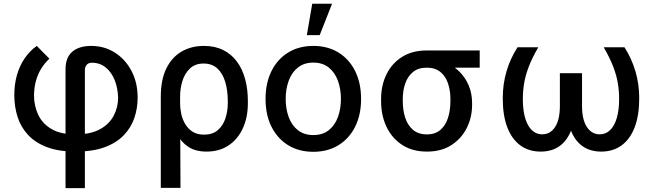

<svg xmlns="http://www.w3.org/2000/svg" viewBox="-20 -797 3486 1022"><path d="M328.8 204.5V-428.3Q328.8 -491.1 364.9 -521.8Q400.9 -552.6 465.6 -552.6Q535.5 -552.6 591.4 -517Q647.4 -481.5 680 -419.4Q712.7 -357.2 712.7 -277.3Q712.7 -220.9 695.1 -169.2Q677.6 -117.5 638.8 -77.1Q600.1 -36.6 536.9 -13.3Q473.7 9.9 382.5 9.9Q291.9 9.9 229.4 -14Q166.9 -38 128.6 -79.7Q90.2 -121.4 73.2 -175.8Q56.1 -230.1 56.1 -290.5Q56.1 -347.7 70.1 -397.2Q84.2 -446.7 111 -486.2Q137.8 -525.6 175.8 -552.6L242.9 -484.7Q217 -460.2 199 -431.1Q181.1 -402 171.5 -367.2Q161.9 -332.4 160.9 -290.5Q160.9 -235.8 182.5 -188Q204.2 -140.3 252.8 -111Q301.5 -81.7 382.5 -81.7Q462.7 -81.7 512.4 -109.2Q562.1 -136.7 585.4 -181.5Q608.7 -226.2 608.7 -277.3Q607.2 -328.5 590.4 -370.7Q573.5 -413 542.6 -438Q511.7 -463.1 469.1 -463.1Q450.3 -463.1 441.1 -451.5Q431.8 -440 431.8 -422.9V204.5Z M835.9 203.1V-282.7Q835.9 -372.2 865.2 -432.2Q894.5 -492.2 946.4 -522.4Q998.2 -552.6 1065 -552.6Q1123.6 -552.6 1167.3 -531.1Q1210.9 -509.6 1240.4 -470.2Q1269.9 -430.8 1284.6 -377Q1299.4 -323.2 1299.4 -258.5V-248.6Q1299.4 -172.6 1272.7 -114.3Q1246.1 -56.1 1196.9 -23.1Q1147.7 9.9 1079.5 9.9Q1021.3 9.9 983.1 -14.9Q945 -39.8 920.5 -85Q896 -130.3 878.9 -191.1L938.6 -246.1Q938.6 -220.5 944.6 -191.8Q950.6 -163 965.2 -137.8Q979.8 -112.6 1004.4 -96.4Q1029.1 -80.3 1066.4 -80.3Q1111.2 -80.3 1139 -104Q1166.9 -127.8 1179.7 -166.2Q1192.5 -204.5 1192.5 -248.6V-258.5Q1192.5 -314.6 1179.2 -360.1Q1165.8 -405.5 1137.4 -432.2Q1109 -458.8 1063.6 -458.8Q1018.8 -458.8 990.9 -432.4Q963.1 -405.9 950.6 -364.7Q938.2 -323.5 938.6 -279.1L940.7 203.1Z M1647.7 11Q1571 11 1513.8 -24.1Q1456.7 -59.3 1425.1 -122.5Q1393.5 -185.7 1393.5 -270.2Q1393.5 -355.1 1425.1 -418.7Q1456.7 -482.2 1513.8 -517.4Q1571 -552.6 1647.7 -552.6Q1724.4 -552.6 1781.6 -517.4Q1838.8 -482.2 1870.4 -418.7Q1902 -355.1 1902 -270.2Q1902 -185.7 1870.4 -122.5Q1838.8 -59.3 1781.6 -24.1Q1724.4 11 1647.7 11ZM1648.1 -78.1Q1697.8 -78.1 1730.5 -104.4Q1763.1 -130.7 1778.9 -174.4Q1794.7 -218 1794.7 -270.6Q1794.7 -322.8 1778.9 -366.7Q1763.1 -410.5 1730.5 -437.1Q1697.8 -463.8 1648.1 -463.8Q1598 -463.8 1565.2 -437.1Q1532.3 -410.5 1516.5 -366.7Q1500.7 -322.8 1500.7 -270.6Q1500.7 -218 1516.5 -174.4Q1532.3 -130.7 1565.2 -104.4Q1598 -78.1 1648.1 -78.1ZM1613.3 -610.1 1642 -777H1747.5L1681.8 -610.1Z M2008.5 -258.5V-269.9Q2008.5 -343 2037.3 -401.6Q2066.1 -460.2 2120.4 -494.3Q2174.7 -528.4 2251.4 -528.4Q2265.6 -525.2 2277.9 -513.7Q2290.1 -502.1 2306.5 -488.5Q2322.8 -474.8 2349.1 -465.2Q2391 -448.9 2423.5 -417.6Q2456 -386.4 2474.4 -343.2Q2492.9 -300.1 2492.9 -248.6V-238.6Q2492.9 -172.6 2464.7 -115.9Q2436.4 -59.3 2382.8 -24.7Q2329.2 9.9 2252.8 9.9Q2175.4 9.9 2120.9 -25.6Q2066.4 -61.1 2037.5 -121.8Q2008.5 -182.5 2008.5 -258.5ZM2123.9 -269.9V-258.5Q2123.9 -210.6 2136.9 -170.5Q2149.9 -130.3 2178.3 -106Q2206.7 -81.7 2252.8 -81.7Q2297.2 -81.7 2324.8 -106Q2352.3 -130.3 2364.9 -170.5Q2377.5 -210.6 2377.5 -258.5V-269.9Q2377.5 -314.6 2364.9 -352.6Q2352.3 -390.6 2324.4 -413.7Q2296.5 -436.8 2251.4 -436.8Q2206.3 -436.8 2178.3 -413.7Q2150.2 -390.6 2137.1 -352.6Q2123.9 -314.6 2123.9 -269.9ZM2533.4 -528.4V-436.8H2251.4V-528.4Z M2734.7 -545.5H2845.2Q2812.5 -488.6 2794.7 -442.5Q2777 -396.3 2770.1 -354.8Q2763.1 -313.2 2763.1 -270.2Q2763.1 -181.5 2790.5 -131.7Q2817.8 -82 2866.5 -82Q2909.1 -82 2934.7 -120.9Q2960.2 -159.8 2960.2 -234V-407.3H3041.5V-239Q3041.5 -160.9 3020.8 -105.1Q3000 -49.4 2959 -19.7Q2918 9.9 2858 9.9Q2794.7 9.9 2749.5 -23.3Q2704.2 -56.5 2680 -120Q2655.9 -183.6 2656.2 -274.9Q2656.2 -349.1 2676 -416.9Q2695.7 -484.7 2734.7 -545.5ZM3193.5 -545.5H3304Q3342.7 -484.7 3362.6 -416.9Q3382.5 -349.1 3382.5 -274.9Q3382.8 -183.6 3358.5 -120Q3334.2 -56.5 3288.9 -23.3Q3243.6 9.9 3180.4 9.9Q3120.7 9.9 3079.7 -19.7Q3038.7 -49.4 3017.9 -105.1Q2997.2 -160.9 2997.2 -239V-407.3H3078.1V-234Q3078.1 -159.8 3104 -120.9Q3130 -82 3172.2 -82Q3204.5 -82 3227.6 -104.4Q3250.7 -126.8 3263.1 -168.9Q3275.6 -210.9 3275.6 -270.2Q3275.6 -313.2 3268.6 -354.8Q3261.7 -396.3 3244 -442.5Q3226.2 -488.6 3193.5 -545.5Z"/></svg>

Font: InterMG Medium
Style: Regular
Weight: 500
Designer: Rasmus Andersson
Foundry: rsms
Version: Version 3.019;December 26, 2023;FontCreator 15.0.0.2955 64-b